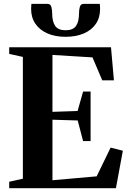

<svg xmlns="http://www.w3.org/2000/svg" viewBox="-20 -992 680 1012"><path d="M100.5 -50V-692L28.5 -708V-743H565L580.5 -568.5H519L467.5 -689.5L256.5 -702.5V-402.5L389 -407L418 -509.5H457.5V-248.5H418L389.5 -357L256.5 -361V-42L489.5 -62.5L563 -214L627.5 -197.5L591 0H28.5V-34ZM231 -971.5Q246 -971.5 250.5 -956.2Q255 -941 255 -921.5Q255 -878.5 270.8 -855.5Q286.5 -832.5 325.5 -832.5Q365 -832.5 380.8 -855.5Q396.5 -878.5 396.5 -921.5Q396.5 -941 401 -956.2Q405.5 -971.5 420.5 -971.5H506Q506.5 -965 507 -958.2Q507.5 -951.5 507.5 -944.5Q507.5 -899 485.2 -866.2Q463 -833.5 422 -815.8Q381 -798 325.5 -798Q271 -798 230.2 -815.8Q189.5 -833.5 166.8 -866.5Q144 -899.5 144 -944.5Q144 -951.5 144.5 -958.2Q145 -965 145.5 -971.5Z"/></svg>

Font: Merriweather 96pt
Style: Bold
Weight: 700
Version: Version 2.100